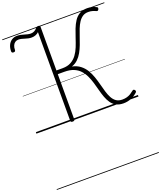

<svg xmlns="http://www.w3.org/2000/svg" viewBox="-331 -1470 2035 2427"><g transform="rotate(-20 686.5 -257.0)"><path d="M1168 17Q1109 17 1069.5 -4.5Q1030 -26 1004.5 -62.5Q979 -99 961.5 -146.5Q944 -194 930.5 -246.5Q917 -299 901.5 -351.5Q886 -404 864 -451Q842 -498 808 -535Q774 -572 723 -593Q672 -614 598 -614H511V-5Q511 4 504.5 9Q498 14 484 14Q470 14 463.5 9Q457 4 457 -5V-1199Q440 -1182 415 -1172Q390 -1162 361 -1162Q336 -1162 314.5 -1167Q293 -1172 272.5 -1178.5Q252 -1185 232 -1190Q212 -1195 191 -1195Q167 -1195 148 -1182.5Q129 -1170 118 -1145.5Q107 -1121 107 -1087Q107 -1077 101.5 -1070.5Q96 -1064 80 -1064Q67 -1064 61 -1070Q55 -1076 55 -1087Q55 -1134 72 -1170Q89 -1206 120 -1226Q151 -1246 191 -1246Q217 -1246 240 -1241Q263 -1236 284 -1229.5Q305 -1223 326 -1218Q347 -1213 368 -1213Q393 -1213 414.5 -1224Q436 -1235 452 -1255Q462 -1265 468 -1268Q474 -1271 485 -1271Q498 -1271 504.5 -1266.5Q511 -1262 511 -1252V-664H595Q662 -664 708.5 -690Q755 -716 786.5 -759Q818 -802 839.5 -856Q861 -910 879.5 -967.5Q898 -1025 919 -1079Q940 -1133 968.5 -1176.5Q997 -1220 1039.5 -1245.5Q1082 -1271 1143 -1271Q1178 -1271 1208 -1263Q1238 -1255 1265 -1241Q1274 -1237 1276 -1230Q1278 -1223 1274 -1211Q1268 -1199 1261.5 -1195.5Q1255 -1192 1246 -1195Q1218 -1208 1194 -1214.5Q1170 -1221 1140 -1221Q1096 -1221 1064.5 -1200Q1033 -1179 1009.5 -1143Q986 -1107 968 -1061Q950 -1015 933.5 -965Q917 -915 898 -865Q879 -815 854.5 -771Q830 -727 795 -693.5Q760 -660 712 -644Q777 -630 820.5 -596Q864 -562 892 -516Q920 -470 938.5 -416.5Q957 -363 971 -309Q985 -255 999.5 -205.5Q1014 -156 1035 -117Q1056 -78 1088 -55.5Q1120 -33 1170 -33Q1204 -33 1232 -41Q1260 -49 1282.5 -63Q1305 -77 1324 -93Q1334 -102 1342.5 -101.5Q1351 -101 1358 -92Q1366 -84 1365.5 -74.5Q1365 -65 1356 -57Q1317 -21 1269 -2Q1221 17 1168 17ZM0 747H1373V757H0ZM0 -20H1373V0H0ZM0 -505H1373V-500H0ZM0 -1267H1373V-1257H0Z"/></g></svg>

Font: Playwrite VN Guides
Style: Regular
Weight: 400
Designer: Veronika Burian, José Scaglione
Foundry: TypeTogether
Version: Version 1.003